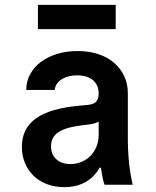

<svg xmlns="http://www.w3.org/2000/svg" viewBox="-20 -760 640 790"><path d="M386 -375Q386 -352 375 -341Q364 -330 338 -328L305 -325Q185 -314 127.5 -272.5Q70 -231 70 -156Q70 -119 83 -88.5Q96 -58 119 -36Q142 -14 174 -2Q206 10 245 10Q286 10 318 -4Q350 -18 372 -44Q394 -70 406 -107.5Q418 -145 418 -193L365 -70H395Q398 -50 401.5 -32.5Q405 -15 410 0H526Q516 -42 511 -90Q506 -138 506 -193V-376Q506 -415 491 -447Q476 -479 449 -502Q422 -525 384 -537.5Q346 -550 299 -550Q253 -550 214.5 -538Q176 -526 148 -505Q120 -484 104 -454.5Q88 -425 88 -390H205Q208 -417 233.5 -433.5Q259 -450 297 -450Q339 -450 362.5 -430Q386 -410 386 -375ZM386 -292V-204Q386 -179 377 -157Q368 -135 352.5 -119Q337 -103 315.5 -94Q294 -85 270 -85Q233 -85 211.5 -105Q190 -125 190 -158Q190 -195 219.5 -215.5Q249 -236 315 -244L347 -248Q389 -253 408 -278.5Q427 -304 427 -352ZM136 -640H456V-740H136Z"/></svg>

Font: CommitMonoV143 ExtLt
Style: Regular
Weight: 200
Monospace: yes
Designer: Eigil Nikolajsen
Foundry: Eigil Nikolajsen
Version: Version 1.143